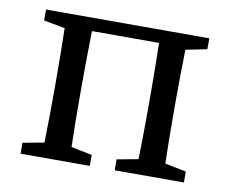

<svg xmlns="http://www.w3.org/2000/svg" viewBox="-60 -549 745 623"><g transform="rotate(10 313.0 -237.5)"><path d="M44 0V-36L114 -49Q115 -87 115.5 -131Q116 -175 116 -210V-265Q116 -299 115.5 -343.5Q115 -388 114 -426L44 -439V-475H582V-439L512 -425Q511 -387 510.5 -343Q510 -299 510 -265V-210Q510 -175 510.5 -131.5Q511 -88 512 -50L582 -36V0H354V-36L424 -49Q425 -87 425.5 -131Q426 -175 426 -210V-265Q426 -300 425.5 -347Q425 -394 424 -432H203Q202 -394 201.5 -347Q201 -300 201 -265V-210Q201 -175 201.5 -131.5Q202 -88 203 -50L272 -36V0Z"/></g></svg>

Font: Source Serif Pro
Style: Regular
Weight: 400
Designer: Frank Grießhammer
Foundry: Adobe Systems Incorporated
Version: Version 2.000;PS 1.000;hotconv 16.6.51;makeotf.lib2.5.65220